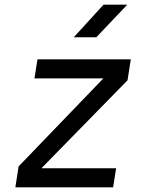

<svg xmlns="http://www.w3.org/2000/svg" viewBox="-20 -805 640 825"><path d="M297 -645H394L527 -785H425ZM46 0H466L479 -82H158L528 -460L542 -550H141L128 -468H424L60 -90Z"/></svg>

Font: JetBrains Mono
Style: Italic
Weight: 400
Italic angle: -9°
Monospace: yes
Designer: Philipp Nurullin, Konstantin Bulenkov
Foundry: JetBrains
Version: Version 2.305